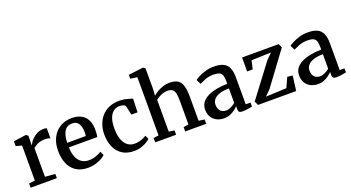

<svg xmlns="http://www.w3.org/2000/svg" viewBox="-54 -1461 3861 2114"><g transform="rotate(-20 1876.0 -404.0)"><path d="M34 0V-50L104.5 -58V-468.5L36 -486.5V-543L180 -563.5H184L207 -545.5V-525L204.5 -437H207Q211.5 -447.5 225.2 -467.5Q239 -487.5 262.2 -509Q285.5 -530.5 317.2 -545.2Q349 -560 388.5 -560Q402.5 -560 411 -558.2Q419.5 -556.5 425 -555V-434Q418 -439.5 402.2 -443.5Q386.5 -447.5 361.5 -447.5Q325.5 -447.5 299 -438.8Q272.5 -430 254 -418.2Q235.5 -406.5 223 -396V-59L341.5 -49.5V0Z M708.5 11Q623 11 567 -25.5Q511 -62 483.8 -126.8Q456.5 -191.5 456.5 -276Q456.5 -343 475.8 -396.5Q495 -450 530 -487.8Q565 -525.5 613.2 -545.8Q661.5 -566 718.5 -566Q814.5 -566 866.8 -514.5Q919 -463 921.5 -367Q921.5 -336 920 -313.2Q918.5 -290.5 914.5 -273H581Q582 -226 592.8 -187.5Q603.5 -149 624 -121.2Q644.5 -93.5 674.2 -78.8Q704 -64 743.5 -64Q784.5 -64 826.5 -78.5Q868.5 -93 891 -110L911.5 -64Q894.5 -46 862.8 -28.8Q831 -11.5 791 -0.2Q751 11 708.5 11ZM581 -326.5 800 -327Q801 -336.5 801.8 -348.8Q802.5 -361 802.5 -371Q802.5 -432.5 779.8 -470.8Q757 -509 702 -509Q677 -509 655.8 -499.8Q634.5 -490.5 618.5 -469.5Q602.5 -448.5 592.8 -413.5Q583 -378.5 581 -326.5Z M1248 11Q1163 11 1107.2 -25.8Q1051.5 -62.5 1024 -126.2Q996.5 -190 996 -270Q996 -333 1014.5 -386.8Q1033 -440.5 1069 -480.8Q1105 -521 1157 -543.5Q1209 -566 1276 -566Q1313 -566 1342.2 -560Q1371.5 -554 1393.2 -547Q1415 -540 1429.5 -536L1424 -377H1351.5L1328.5 -481.5Q1327 -490 1316.2 -496.5Q1305.5 -503 1290.5 -506.5Q1275.5 -510 1260 -510Q1219.5 -510 1188.8 -487.2Q1158 -464.5 1140.8 -418Q1123.5 -371.5 1123 -299.5Q1122.5 -240.5 1133.8 -196Q1145 -151.5 1165.5 -122.2Q1186 -93 1214.2 -78.2Q1242.5 -63.5 1276 -63.5Q1306 -63.5 1332.2 -69.8Q1358.5 -76 1380 -85.8Q1401.5 -95.5 1416.5 -105.5L1436.5 -62.5Q1421 -46 1392.2 -29Q1363.5 -12 1326.2 -0.5Q1289 11 1248 11Z M1554.5 -59.5V-741.5L1475 -752.5V-798L1644.5 -819H1648.5L1672 -802.5L1672.5 -568.5L1667.5 -483Q1685 -500 1716 -518.8Q1747 -537.5 1785.5 -550.5Q1824 -563.5 1865 -563.5Q1928 -563.5 1962.2 -539.8Q1996.5 -516 2010.2 -466.2Q2024 -416.5 2024 -338.5V-60L2091.5 -50.5V0H1845.5V-50.5L1905 -60V-338.5Q1905 -390 1898.2 -423Q1891.5 -456 1871.2 -471.8Q1851 -487.5 1810.5 -487.5Q1785.5 -487.5 1760.5 -479.5Q1735.5 -471.5 1713.2 -459Q1691 -446.5 1674 -433V-60L1738.5 -50.5V0H1494V-50.5Z M2298.5 11Q2254 11 2216.5 -7Q2179 -25 2156 -60.8Q2133 -96.5 2133 -150.5Q2133 -199.5 2159.8 -234.2Q2186.5 -269 2232.5 -290.8Q2278.5 -312.5 2337 -323.2Q2395.5 -334 2459.5 -334.5V-368Q2459.5 -410 2450.5 -434.8Q2441.5 -459.5 2418 -470.5Q2394.5 -481.5 2351 -481.5Q2294 -481.5 2250.8 -464.2Q2207.5 -447 2183 -434.5L2156.5 -489Q2168 -499 2201 -516.8Q2234 -534.5 2281.5 -549Q2329 -563.5 2382 -563.5Q2453.5 -563.5 2495.2 -542.8Q2537 -522 2555.2 -478.5Q2573.5 -435 2573.5 -366.5V-53L2629.5 -52.5V-6Q2618.5 -3.5 2599.2 0Q2580 3.5 2558.5 6.2Q2537 9 2519 9Q2490 9 2478.5 0.2Q2467 -8.5 2467 -38.5V-69.5Q2454.5 -55.5 2430.8 -36.8Q2407 -18 2373.5 -3.5Q2340 11 2298.5 11ZM2350 -62Q2375.5 -62 2406 -76.2Q2436.5 -90.5 2459.5 -111.5V-280.5Q2391 -280.5 2346.5 -264.8Q2302 -249 2280.5 -222.8Q2259 -196.5 2259 -163.5Q2259 -128.5 2271 -106Q2283 -83.5 2303.5 -72.8Q2324 -62 2350 -62Z M3030 -494 2800 -486.5 2777 -387.5H2711.5L2712.5 -551L3141 -551.5L3161.5 -506L2878.5 -123L2811.5 -56L3054.5 -66.5L3107 -181.5L3168 -174L3145.5 0H2698.5L2676.5 -47L2962.5 -426Z M3399.5 11Q3355 11 3317.5 -7Q3280 -25 3257 -60.8Q3234 -96.5 3234 -150.5Q3234 -199.5 3260.8 -234.2Q3287.5 -269 3333.5 -290.8Q3379.5 -312.5 3438 -323.2Q3496.5 -334 3560.5 -334.5V-368Q3560.5 -410 3551.5 -434.8Q3542.5 -459.5 3519 -470.5Q3495.5 -481.5 3452 -481.5Q3395 -481.5 3351.8 -464.2Q3308.5 -447 3284 -434.5L3257.5 -489Q3269 -499 3302 -516.8Q3335 -534.5 3382.5 -549Q3430 -563.5 3483 -563.5Q3554.5 -563.5 3596.2 -542.8Q3638 -522 3656.2 -478.5Q3674.5 -435 3674.5 -366.5V-53L3730.5 -52.5V-6Q3719.5 -3.5 3700.2 0Q3681 3.5 3659.5 6.2Q3638 9 3620 9Q3591 9 3579.5 0.2Q3568 -8.5 3568 -38.5V-69.5Q3555.5 -55.5 3531.8 -36.8Q3508 -18 3474.5 -3.5Q3441 11 3399.5 11ZM3451 -62Q3476.5 -62 3507 -76.2Q3537.5 -90.5 3560.5 -111.5V-280.5Q3492 -280.5 3447.5 -264.8Q3403 -249 3381.5 -222.8Q3360 -196.5 3360 -163.5Q3360 -128.5 3372 -106Q3384 -83.5 3404.5 -72.8Q3425 -62 3451 -62Z"/></g></svg>

Font: Merriweather 28pt SemiBold
Style: Regular
Weight: 600
Version: Version 2.100